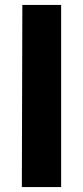

<svg xmlns="http://www.w3.org/2000/svg" viewBox="-20 -762 337 782"><path d="M69 0H229V-742H71Z"/></svg>

Font: 18Franklin
Style: Bold
Weight: 700
Designer: Pablo Impallari, Rodrigo Fuenzalida (Modified by Dan O. Williams)
Version: Version 0.025;PS 000.025;hotconv 1.0.88;makeotf.lib2.5.64775